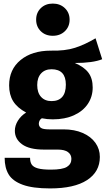

<svg xmlns="http://www.w3.org/2000/svg" viewBox="-20 -831 591 1073"><path d="M551 -500Q499 -479 398 -479Q450 -457 474 -425Q498 -393 498 -342Q498 -291 471 -250.5Q444 -210 393.5 -187Q343 -164 275 -164Q243 -164 214 -170Q206 -166 201.5 -157.5Q197 -149 197 -140Q197 -125 208.5 -116.5Q220 -108 255 -108H335Q396 -108 442 -88Q488 -68 513 -33Q538 2 538 46Q538 129 466.5 175.5Q395 222 260 222Q163 222 107 201.5Q51 181 28.5 144Q6 107 6 51H148Q148 75 157.5 89Q167 103 192 110Q217 117 264 117Q329 117 354 101.5Q379 86 379 57Q379 33 360 19Q341 5 303 5H226Q144 5 103.5 -24.5Q63 -54 63 -100Q63 -129 80 -156.5Q97 -184 126 -202Q76 -229 53.5 -265.5Q31 -302 31 -354Q31 -443 95 -495.5Q159 -548 264 -548Q344 -546 399.5 -564Q455 -582 514 -617ZM188 -356Q188 -313 209.5 -289.5Q231 -266 268 -266Q307 -266 327.5 -289Q348 -312 348 -358Q348 -444 268 -444Q231 -444 209.5 -420.5Q188 -397 188 -356ZM369 -721Q369 -682 342.5 -656.5Q316 -631 275 -631Q234 -631 208 -656.5Q182 -682 182 -721Q182 -760 208 -785.5Q234 -811 275 -811Q316 -811 342.5 -785.5Q369 -760 369 -721Z"/></svg>

Font: FiraGOUPP
Style: Bold
Weight: 700
Designer: bBox Type
Foundry: bBox Type GmbH
Version: Version 1.001